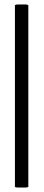

<svg xmlns="http://www.w3.org/2000/svg" viewBox="-20 -800 198 867"><path d="M107.9 42.5Q107.9 44.9 103.8 45.9Q99.6 46.9 93.3 46.9H61.5Q55.7 46.9 51.5 45.9Q47.4 44.9 47.4 42.5V-774.9Q47.4 -777.3 51.5 -778.6Q55.7 -779.8 61.5 -779.8H93.3Q99.6 -779.8 103.8 -778.6Q107.9 -777.3 107.9 -774.9Z"/></svg>

Font: Bertholdr Mainzer Fraktur
Style: Regular
Weight: 400
Designer: Peter Wiegel, original typeface by Carl Albert Fahrenwaldt 1901
Foundry: Peter Wiegel
Version: Version 1.000 2010 initial release